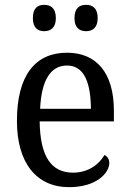

<svg xmlns="http://www.w3.org/2000/svg" viewBox="-20 -764 537 794"><path d="M336 -635C362 -635 384 -649 384 -689C384 -731 362 -744 336 -744C309 -744 288 -731 288 -689C288 -649 309 -635 336 -635ZM163 -635C189 -635 211 -649 211 -689C211 -731 189 -744 163 -744C136 -744 116 -731 116 -689C116 -649 136 -635 163 -635ZM266 10C379 10 432 -49 432 -90C432 -107 422 -119 412 -123C390 -85 346 -50 282 -50C193 -50 146 -115 144 -262H451V-306C451 -464 378 -546 257 -546C125 -546 50 -451 50 -264C50 -91 130 10 266 10ZM356 -314H146C151 -430 188 -493 257 -493C329 -493 355 -421 356 -314Z"/></svg>

Font: Noto Serif Ethiopic SemiCondensed
Style: Regular
Weight: 400
Width: 4
Designer: Monotype Design Team
Foundry: Monotype Imaging Inc.
Version: Version 2.102